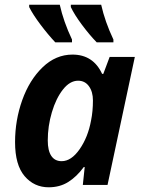

<svg xmlns="http://www.w3.org/2000/svg" viewBox="-20 -786 602 816"><path d="M44 -182Q44 -275 74.5 -360.5Q105 -446 161 -500Q217 -554 288 -554Q376 -554 414 -472H419L446 -544H553L437 0H332L340 -76H336Q306 -35 270 -12.5Q234 10 187 10Q125 10 84.5 -37.5Q44 -85 44 -182ZM367 -274Q375 -313 375 -359Q375 -396 358 -419.5Q341 -443 312 -443Q277 -443 247.5 -405.5Q218 -368 200.5 -309Q183 -250 183 -189Q183 -146 198 -123.5Q213 -101 242 -101Q283 -101 318.5 -152Q354 -203 367 -274ZM104 -756V-766H234Q250 -694 286 -618V-606H215Q184 -639 152 -681.5Q120 -724 104 -756ZM281 -756V-766H410Q426 -694 462 -618V-606H391Q360 -638 328 -681Q296 -724 281 -756Z"/></svg>

Font: Noto Sans Display
Style: Bold Italic
Weight: 700
Italic angle: -12°
Designer: Monotype Design team
Foundry: Monotype Imaging Inc.
Version: Version 1.000